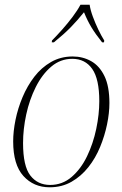

<svg xmlns="http://www.w3.org/2000/svg" viewBox="-20 -786 520 816"><path d="M191 10Q123 10 79.5 -38Q36 -86 36 -185Q36 -228 46 -277Q56 -326 76 -373.5Q96 -421 126 -460Q156 -499 197 -522.5Q238 -546 289 -546Q332 -546 367.5 -526Q403 -506 424 -462.5Q445 -419 445 -348Q445 -306 435 -257.5Q425 -209 405.5 -161.5Q386 -114 355.5 -75.5Q325 -37 284 -13.5Q243 10 191 10ZM193 0Q245 0 284.5 -34Q324 -68 350 -122Q376 -176 389 -238Q402 -300 402 -356Q402 -450 372 -493Q342 -536 287 -536Q237 -536 198 -503Q159 -470 132 -416Q105 -362 91.5 -299.5Q78 -237 78 -178Q78 -80 109 -40Q140 0 193 0ZM201 -614Q220 -633 244 -660Q268 -687 289 -715Q310 -743 322 -766H361Q364 -744 374.5 -715.5Q385 -687 398 -660Q411 -633 423 -614L422 -606H414Q386 -641 368.5 -670Q351 -699 337 -734Q308 -698 279.5 -669Q251 -640 209 -606H200Z"/></svg>

Font: Noto Serif Display SemiCondensed ExtraLight
Style: Italic
Weight: 200
Width: 4
Italic angle: -12°
Designer: Monotype Design Team
Foundry: Monotype Imaging Inc.
Version: Version 2.009